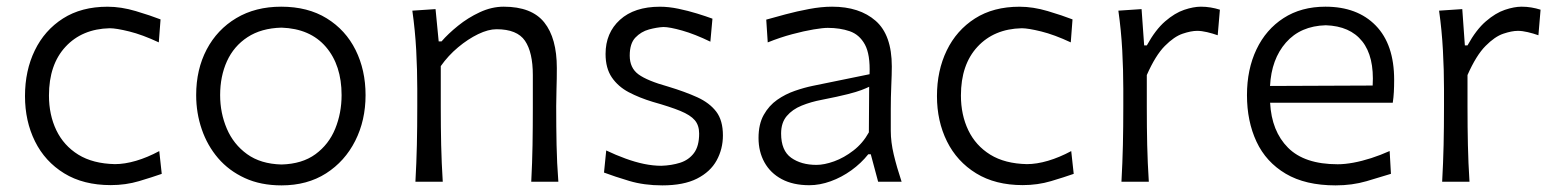

<svg xmlns="http://www.w3.org/2000/svg" viewBox="-20 -549 4700 580"><path d="M314.6 10.2Q359.6 10.2 400 -1.8Q440.4 -13.9 468.6 -23.8L461.1 -92.6Q425.4 -73.4 391.1 -63.3Q356.8 -53.2 327.2 -53.2Q260.7 -54.6 216.6 -81.8Q172.6 -109.1 150.2 -155.5Q127.9 -202 127.9 -260.5Q127.9 -353.8 177.9 -407.7Q227.9 -461.7 311.4 -463.7Q331 -463.7 370.4 -454Q409.8 -444.3 459.7 -421L465 -490.4Q434.4 -502.3 390.2 -515.5Q346 -528.7 304.9 -528.7Q226 -528.7 170.3 -493.2Q114.6 -457.6 85.1 -396.7Q55.5 -335.7 55.5 -258.8Q55.5 -183 85.7 -122Q115.9 -61 173.9 -25.4Q231.9 10.2 314.6 10.2Z M830.4 -52.1Q767.5 -53.7 726.4 -83.4Q685.4 -113 665.2 -160.3Q645 -207.6 645 -261.7Q645 -318.6 665.6 -364.1Q686.3 -409.6 727.7 -436.7Q769.1 -463.9 830.4 -465.5Q917 -462.6 964.5 -407.3Q1011.9 -351.9 1011.9 -261.7Q1011.9 -207.5 992.6 -160.1Q973.3 -112.8 933.1 -83.3Q892.8 -53.7 830.4 -52.1ZM830.5 11Q908.1 11 965 -25.3Q1021.9 -61.7 1053.1 -123.6Q1084.3 -185.4 1084.3 -261.7Q1084.3 -337.3 1054.2 -397.9Q1024.1 -458.4 967 -493.6Q910 -528.8 829.5 -528.8Q751.6 -528.8 693.8 -494.3Q636 -459.8 604.3 -399.5Q572.6 -339.2 572.6 -261.7Q572.6 -207.6 589.5 -158.4Q606.3 -109.3 638.9 -71.2Q671.5 -33.2 719.6 -11.1Q767.6 11 830.5 11Z M1234.9 0H1317.5Q1313.9 -57.6 1312.7 -110.7Q1311.5 -163.8 1311.5 -225.9V-349.3Q1333.8 -381 1363.7 -406Q1393.6 -431 1424.4 -445.9Q1455.1 -460.7 1479.9 -460.7Q1542.1 -460.7 1565.9 -425.8Q1589.6 -390.9 1589.6 -322.1V-225.9Q1589.6 -163.8 1588.7 -110.7Q1587.8 -57.6 1584.8 0H1666.7Q1662.3 -57.6 1661.3 -111.1Q1660.2 -164.6 1660.2 -228.7Q1660.2 -251.5 1661.1 -280.8Q1662.1 -310.1 1662.1 -343.5Q1662.1 -433.7 1624.2 -481.2Q1586.2 -528.8 1501.6 -528.8Q1465.4 -528.8 1429.5 -512.1Q1393.7 -495.5 1363.6 -471.1Q1333.5 -446.8 1313.8 -423.9H1305.2L1295.7 -521.5L1225.6 -516.8Q1234 -457.6 1237.3 -397.4Q1240.5 -337.3 1240.5 -280.7V-228.7Q1240.5 -164.6 1239.3 -111.1Q1238.1 -57.6 1234.9 0Z M1980.8 11Q2045.1 11 2085.5 -9.4Q2125.9 -29.9 2144.9 -64.5Q2163.8 -99 2163.8 -140Q2163.8 -185.2 2143.7 -211.7Q2123.5 -238.2 2086.6 -255.1Q2049.6 -271.9 1998.7 -287.3Q1935.1 -305 1908.7 -324.4Q1882.3 -343.8 1882.3 -381Q1882.3 -417.6 1899.4 -435.5Q1916.6 -453.5 1940.4 -460Q1964.2 -466.4 1983.9 -467.4Q2002.8 -467.4 2041 -456.6Q2079.1 -445.8 2125.9 -423.1L2132.2 -492.6Q2113 -499.7 2085.8 -508.1Q2058.6 -516.5 2029.3 -522.6Q2000.1 -528.7 1973.6 -528.7Q1896.3 -528.7 1852.8 -489.2Q1809.3 -449.7 1809.3 -386Q1809.3 -343 1828.2 -315.2Q1847.1 -287.5 1879.4 -270.4Q1911.8 -253.4 1951.9 -241.3Q2004.8 -226.4 2035.2 -213.9Q2065.6 -201.4 2078.8 -185.9Q2092 -170.5 2092 -145.5Q2092 -107.5 2076.3 -86.6Q2060.6 -65.7 2034.6 -57.4Q2008.6 -49.2 1977.7 -48.2Q1953.1 -48.2 1925.6 -53.8Q1898.2 -59.5 1869.3 -70.1Q1840.3 -80.6 1811.3 -94.5L1804.6 -27.7Q1835.6 -16 1880.6 -2.5Q1925.7 11 1980.8 11Z M2446.4 -50.9Q2400.2 -50.9 2369.9 -72.5Q2339.6 -94.2 2339.6 -145.6Q2339.6 -178.4 2356.7 -198.5Q2373.8 -218.7 2401.8 -230Q2429.9 -241.4 2462.5 -247.5Q2512.4 -257.3 2540.2 -264.4Q2567.9 -271.4 2582.3 -277Q2596.7 -282.5 2605.6 -286.9L2604.7 -149.2Q2586.4 -116.1 2558 -94.3Q2529.7 -72.4 2499.7 -61.6Q2469.8 -50.9 2446.4 -50.9ZM2425 10.5Q2456.2 10.5 2489.3 -1.4Q2522.3 -13.3 2551.9 -34.6Q2581.4 -55.9 2602.8 -82.9H2610.5L2632.7 0H2703.6Q2689 -43.9 2679.9 -82Q2670.9 -120.1 2670.9 -153.6V-220.2Q2670.9 -254.3 2672.4 -289.7Q2674 -325.1 2674 -348.3Q2674 -443.4 2625.2 -486.1Q2576.4 -528.8 2493.6 -528.8Q2461.2 -528.8 2424.2 -521.8Q2387.2 -514.9 2353 -505.7Q2318.9 -496.6 2294.7 -489.7L2299.2 -420.9Q2336.9 -436.1 2373.1 -445.7Q2409.4 -455.4 2437.7 -460.1Q2466 -464.8 2480.4 -464.8Q2517.4 -464.8 2546.8 -454.7Q2576.3 -444.5 2592.7 -414.5Q2609.1 -384.5 2606.8 -324.8L2435.4 -289.7Q2409.8 -284.5 2381.2 -274.6Q2352.6 -264.8 2327.7 -247.4Q2302.9 -230 2287.1 -201.9Q2271.4 -173.9 2271.4 -132.2Q2271.4 -90.9 2289.3 -58.6Q2307.2 -26.2 2341.4 -7.9Q2375.7 10.5 2425 10.5Z M3069.5 10.2Q3114.5 10.2 3154.9 -1.8Q3195.3 -13.9 3223.5 -23.8L3216 -92.6Q3180.2 -73.4 3145.9 -63.3Q3111.6 -53.2 3082.1 -53.2Q3015.6 -54.6 2971.5 -81.8Q2927.4 -109.1 2905.1 -155.5Q2882.8 -202 2882.8 -260.5Q2882.8 -353.8 2932.8 -407.7Q2982.8 -461.7 3066.3 -463.7Q3085.9 -463.7 3125.3 -454Q3164.7 -444.3 3214.6 -421L3219.9 -490.4Q3189.3 -502.3 3145.1 -515.5Q3100.8 -528.7 3059.8 -528.7Q2980.8 -528.7 2925.2 -493.2Q2869.5 -457.6 2840 -396.7Q2810.4 -335.7 2810.4 -258.8Q2810.4 -183 2840.6 -122Q2870.8 -61 2928.8 -25.4Q2986.8 10.2 3069.5 10.2Z M3367.7 0H3450.4Q3446.7 -57.6 3445.5 -110.7Q3444.3 -163.8 3444.3 -225.9V-322.3Q3470.6 -381.9 3498.8 -410.2Q3527 -438.6 3552.6 -447.2Q3578.1 -455.8 3596.4 -455.8Q3609.8 -455.8 3626.4 -451.9Q3643 -448 3658.5 -442.5L3665.1 -519.7Q3651.7 -524 3637.2 -526.4Q3622.8 -528.8 3607.7 -528.8Q3585.4 -528.8 3557.2 -519.3Q3529 -509.8 3499.8 -484.6Q3470.6 -459.5 3444.4 -411.9H3436.3L3428.5 -521.5L3358.4 -516.8Q3366.8 -457.6 3370.1 -397.4Q3373.3 -337.3 3373.3 -280.7V-228.7Q3373.3 -164.6 3372.1 -111.1Q3370.9 -57.6 3367.7 0Z M4014.5 11Q4064.6 11 4107.9 -1.6Q4151.2 -14.2 4181.8 -23.9L4177.9 -92.8Q4150.5 -80.5 4122.4 -71.4Q4094.4 -62.4 4068.5 -57.6Q4042.5 -52.8 4020.9 -52.8Q3920.6 -52.8 3870.9 -102.8Q3821.2 -152.7 3816.8 -238.6H4187.3Q4189.7 -254.5 4190.6 -271.2Q4191.5 -287.8 4191.5 -307.9Q4191.5 -414.8 4135.9 -471.8Q4080.4 -528.8 3983.9 -528.8Q3910.8 -528.8 3857.5 -494.4Q3804.3 -460.1 3775.6 -399.8Q3746.9 -339.5 3746.9 -261.7Q3746.9 -182.6 3775.7 -121Q3804.5 -59.4 3864 -24.2Q3923.5 11 4014.5 11ZM4126.6 -290.6 3816.6 -289.3Q3820.6 -370.2 3864.6 -420.4Q3908.6 -470.6 3985 -472.7Q4058.3 -470.3 4095 -424.2Q4131.7 -378.2 4126.6 -290.6Z M4336.5 0H4419.1Q4415.4 -57.6 4414.3 -110.7Q4413.1 -163.8 4413.1 -225.9V-322.3Q4439.4 -381.9 4467.6 -410.2Q4495.7 -438.6 4521.3 -447.2Q4546.9 -455.8 4565.2 -455.8Q4578.6 -455.8 4595.2 -451.9Q4611.8 -448 4627.3 -442.5L4633.8 -519.7Q4620.4 -524 4606 -526.4Q4591.6 -528.8 4576.5 -528.8Q4554.2 -528.8 4526 -519.3Q4497.8 -509.8 4468.6 -484.6Q4439.3 -459.5 4413.1 -411.9H4405.1L4397.3 -521.5L4327.2 -516.8Q4335.6 -457.6 4338.8 -397.4Q4342.1 -337.3 4342.1 -280.7V-228.7Q4342.1 -164.6 4340.9 -111.1Q4339.7 -57.6 4336.5 0Z"/></svg>

Font: Pinar-VF-FD
Style: Regular
Weight: 300
Designer: Amin Abedi
Version: Version 3.0